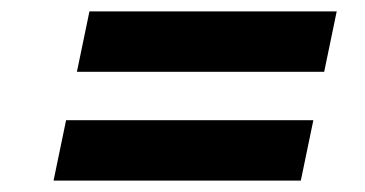

<svg xmlns="http://www.w3.org/2000/svg" viewBox="-20 -520 640 337"><path d="M74 -203 96 -309H530L508 -203ZM115 -394 137 -500H571L549 -394Z"/></svg>

Font: Red Hat Display ExtraBold
Style: Italic
Weight: 800
Italic angle: -12°
Designer: Pentagram, MCKL
Foundry: Pentagram, MCKL
Version: Version 1.023